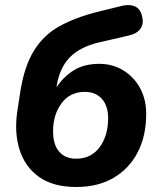

<svg xmlns="http://www.w3.org/2000/svg" viewBox="-20 -736 644 767"><path d="M285 11Q192 11 135.5 -29.5Q79 -70 57.5 -140Q36 -210 50 -297L61 -369Q77 -471 115.5 -533.5Q154 -596 218 -631.5Q282 -667 375 -690L469 -713Q500 -720 521 -709.5Q542 -699 548 -669Q555 -640 540.5 -620.5Q526 -601 494 -594L373 -566Q299 -548 259 -507Q219 -466 207 -396L206 -387Q231 -427 273 -454Q315 -481 377 -481Q429 -481 471.5 -455.5Q514 -430 539 -385Q564 -340 564 -281Q564 -193 530 -127.5Q496 -62 433.5 -25.5Q371 11 285 11ZM284 -102Q344 -102 378 -148Q412 -194 412 -264Q412 -313 387 -341Q362 -369 319 -369Q259 -369 225.5 -323Q192 -277 192 -212Q192 -158 216.5 -130Q241 -102 284 -102Z"/></svg>

Font: Nunito ExtraBold
Style: Italic
Weight: 800
Italic angle: -9°
Designer: Vernon Adams
Foundry: Vernon Adams
Version: Version 3.601; ttfautohint (v1.8.2.53-6de2)